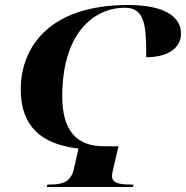

<svg xmlns="http://www.w3.org/2000/svg" viewBox="-20 -748 744 768"><path d="M167 0H512L514 -10H501C459 -10 428 -15 428 -44C428 -54 432 -68 436 -86L454 -163H395C285 -163 229 -227 229 -363C229 -612 352 -717 480 -717C561 -717 565 -642 565 -519C644 -519 704 -551 704 -614C704 -681 638 -728 493 -728C172 -728 63 -555 63 -390C63 -242 147 -170 294 -154L275 -70C263 -18 225 -10 183 -10H170Z"/></svg>

Font: Noto Serif Display
Style: Bold Italic
Weight: 700
Italic angle: -12°
Designer: Monotype Design Team
Foundry: Monotype Imaging Inc.
Version: Version 2.009